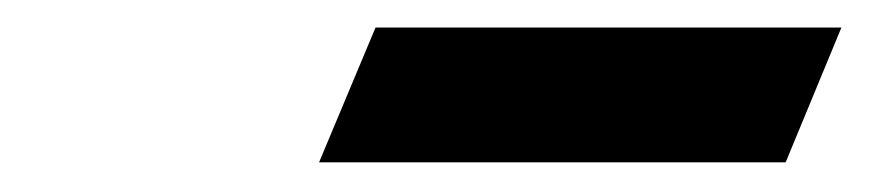

<svg xmlns="http://www.w3.org/2000/svg" viewBox="-20 -804 616 136"><path d="M206 -689 246 -784.5H576L536.5 -689Z"/></svg>

Font: Libre Caslon Text
Style: Italic
Weight: 400
Italic angle: -22.583°
Designer: Pablo Impallari, Rodrigo Fuenzalida, Katja Schimmel
Foundry: Pablo Impallari, Rodrigo Fuenzalida
Version: Version 2.000